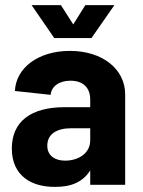

<svg xmlns="http://www.w3.org/2000/svg" viewBox="-20 -719 557 747"><path d="M331 -332V-302H232C101 -302 26 -247 26 -141C26 -35 103 9 194 8C259 9 304 -13 331 -56V0H467V-352C467 -449 380 -521 252 -521C130 -521 42 -456 38 -365L177 -350C180 -383 210 -405 254 -405C304 -405 331 -377 331 -332ZM103 -699 191 -571H336L425 -699H312L265 -624L217 -699ZM164 -152C164 -197 200 -220 257 -220H331V-173C331 -123 286 -94 233 -94C193 -94 164 -114 164 -152Z"/></svg>

Font: Vanilla Cream ExtraBold
Style: Regular
Weight: 800
Designer: Jeremy Tribby, Jinavaṁso
Foundry: Tribby Type
Version: Version 1.422;Glyphs 3.1.2 (3151)